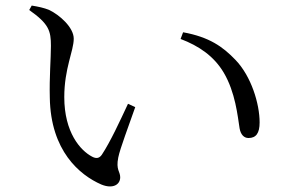

<svg xmlns="http://www.w3.org/2000/svg" viewBox="-20 -702 1040 690"><path d="M159 -351C162 -160 266 -73 344 -39C385 -22 412 -38 412 -65C412 -86 396 -91 405 -136C411 -167 443 -251 466 -317L440 -329C411 -267 377 -193 346 -146C337 -133 326 -131 311 -139C269 -161 211 -226 211 -353C211 -456 245 -519 245 -563C245 -604 193 -649 157 -666C138 -674 118 -678 94 -682L85 -666C156 -616 163 -591 163 -537C163 -492 157 -423 159 -351ZM784 -441C826 -370 834 -285 841 -241C845 -218 857 -206 873 -206C900 -206 913 -223 913 -262C913 -329 883 -428 826 -487C781 -534 732 -569 638 -586L629 -562C695 -537 749 -500 784 -441Z"/></svg>

Font: Noto Serif CJK JP
Style: Regular
Weight: 400
Designer: Ryoko NISHIZUKA 西塚涼子 (kana & ideographs); Frank Grießhammer (Latin, Greek & Cyrillic); Wenlong ZHANG 张文龙 (bopomofo); San
Foundry: Adobe Systems Incorporated
Version: Version 1.000;PS 1;hotconv 16.6.53;makeotf.lib2.5.65590